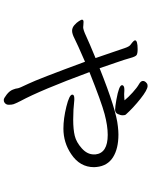

<svg xmlns="http://www.w3.org/2000/svg" viewBox="90 -872 819 1040"><g transform="rotate(90 500.0 -351.5)"><path d="M471 -615H463Q445 -615 441 -605V-602Q441 -586 519 -572Q558 -565 574 -565Q590 -565 597 -579.5Q604 -594 604 -606Q604 -618 600 -623Q564 -663 515 -702Q466 -741 445 -741Q435 -741 430 -736Q418 -727 418 -715.5Q418 -704 436 -694Q454 -684 480.5 -660Q507 -636 523 -616Q505 -614 489 -614ZM521 -344H513Q492 -344 492 -333Q492 -317 557 -301Q622 -285 676 -285Q752 -285 814 -327Q885 -374 885 -451L884 -465Q878 -524 831.5 -553.5Q785 -583 708 -583Q689 -583 664 -580Q576 -572 349 -481Q333 -529 317.5 -573Q302 -617 294 -646.5Q286 -676 277.5 -681.5Q269 -687 246 -687Q198 -687 198 -673Q198 -666 220 -650Q231 -644 240 -617Q249 -590 264 -546.5Q279 -503 294 -459Q209 -424 175 -408Q141 -392 127 -392L116 -393L98 -394Q86 -394 86 -385Q86 -382 94 -369Q102 -356 116 -344Q130 -332 146.5 -332Q163 -332 189 -345.5Q215 -359 314 -402Q408 -147 433 -95.5Q458 -44 458 -36.5Q458 -29 465 -11Q472 7 492 22.5Q512 38 520 38Q528 38 532 36Q547 28 547 11.5Q547 -5 544 -14.5Q541 -24 527 -52Q468 -161 370 -426Q533 -491 597 -508Q661 -525 710 -525Q809 -525 816 -458V-450Q816 -414 783 -384.5Q750 -355 715.5 -346.5Q681 -338 627 -338Q573 -338 521 -344Z"/></g></svg>

Font: LXGW WenKai Mono TC
Style: Regular
Weight: 400
Designer: LXGW / Fontworks Inc.
Foundry: LXGW / Fontworks Inc.
Version: Version 1.330